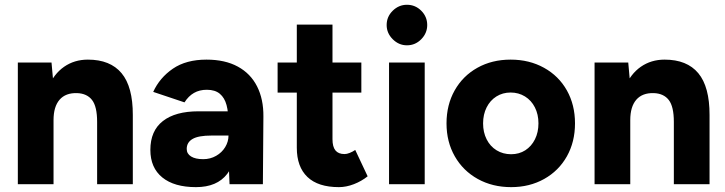

<svg xmlns="http://www.w3.org/2000/svg" viewBox="-20 -757 2981 789"><path d="M53.3 -500H191.7L200 -408V0H53.3ZM379.1 -256H525.8V0H379.1ZM296.8 -374.4Q249.7 -375.8 224.8 -347.2Q200 -318.5 200 -263.5H154.3Q154.3 -341.3 177.7 -397.3Q201.1 -453.2 243.4 -482.6Q285.7 -512 341.1 -512Q433.1 -512 479.6 -456.2Q526.1 -400.4 525.8 -284.1V-256H379.1Q379.1 -319 358.3 -346Q337.5 -372.9 296.8 -374.4Z M919 -105.3V-250.6Q919 -295.3 911 -325.2Q903 -355.1 883.4 -371.6Q863.8 -388.1 829.8 -388.1Q799.8 -388.1 777.1 -375.1Q754.3 -362 738.2 -336.3L609.6 -379.4Q636.1 -437.5 690.5 -474.8Q744.9 -512 828.6 -512Q904.8 -512 957.3 -483.3Q1009.8 -454.7 1036.4 -402Q1063.1 -349.3 1062.4 -278.2L1060.3 0H923.3ZM597.9 -141Q597.9 -219.4 649.3 -259.5Q700.6 -299.6 795.8 -299.6H928.9V-200H849.5Q795 -200 771.2 -185.9Q747.3 -171.9 747.3 -145Q747.3 -125.1 765.2 -114Q783 -102.9 815.1 -102.9Q844.2 -102.9 868.1 -116.6Q892 -130.2 905.5 -152.6Q919 -174.9 919 -200H955.6Q955.6 -96.8 913.7 -42.4Q871.9 12 785.4 12Q696 12 647 -27.8Q597.9 -67.7 597.9 -141Z M1199.7 -149.7V-656H1346.3V-185.1Q1346.3 -153.7 1358.5 -138.8Q1370.7 -123.9 1395.8 -123.9Q1405.2 -123.9 1417 -128.6Q1428.9 -133.3 1439.8 -140.8L1490.8 -32.5Q1465.8 -12.4 1434.3 -0.2Q1402.8 12 1372.7 12Q1287.1 12 1243.4 -29.7Q1199.7 -71.4 1199.7 -149.7ZM1120.8 -500H1464.9V-376.4H1120.8Z M1578.7 -500H1725.3V0H1578.7ZM1568.9 -654.1Q1568.9 -688.4 1593.9 -712.9Q1618.9 -737.4 1652.3 -737.4Q1686.6 -737.4 1711.1 -712.9Q1735.6 -688.4 1735.6 -654.1Q1735.6 -620.8 1711.1 -595.8Q1686.6 -570.8 1652.3 -570.8Q1618.9 -570.8 1593.9 -595.8Q1568.9 -620.8 1568.9 -654.1Z M1814.9 -250Q1814.9 -326 1848.4 -385.5Q1881.9 -445 1941.8 -478.5Q2001.7 -512 2078.4 -512Q2155.1 -512 2215.5 -478.5Q2276 -445 2309.5 -385.5Q2342.9 -326 2342.9 -250Q2342.9 -174 2309.5 -114.5Q2276 -55 2216.1 -21.5Q2156.1 12 2080.6 12Q2003.9 12 1943.4 -21.5Q1883 -55 1849 -114.5Q1814.9 -174 1814.9 -250ZM2192.7 -250.1Q2192.7 -286.9 2178.1 -315.6Q2163.6 -344.4 2137.4 -360.6Q2111.1 -376.8 2078.4 -376.8Q2045.7 -376.8 2019.9 -360.6Q1994.1 -344.4 1979.7 -315.6Q1965.2 -286.8 1965.2 -250Q1965.2 -213.2 1979.8 -184.4Q1994.3 -155.6 2020.6 -139.4Q2047 -123.2 2080.4 -123.2Q2113.2 -123.2 2138.6 -139.4Q2163.9 -155.7 2178.3 -184.5Q2192.7 -213.3 2192.7 -250.1Z M2423.3 -500H2561.7L2570 -408V0H2423.3ZM2749.1 -256H2895.8V0H2749.1ZM2666.8 -374.4Q2619.7 -375.8 2594.8 -347.2Q2570 -318.5 2570 -263.5H2524.3Q2524.3 -341.3 2547.7 -397.3Q2571.1 -453.2 2613.4 -482.6Q2655.7 -512 2711.1 -512Q2803.1 -512 2849.6 -456.2Q2896.1 -400.4 2895.8 -284.1V-256H2749.1Q2749.1 -319 2728.3 -346Q2707.5 -372.9 2666.8 -374.4Z"/></svg>

Font: Oak Sans Light
Style: Regular
Weight: 400
Designer: Erik Kennedy, Walven
Foundry: Erik Kennedy, Walven
Version: Version 1.100;Glyphs 3.1.2 (3151)